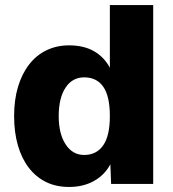

<svg xmlns="http://www.w3.org/2000/svg" viewBox="-20 -730 688 762"><path d="M254 12Q203 12 163 -7.5Q123 -27 94.5 -64Q66 -101 51 -153Q36 -205 36 -269Q36 -334 51.5 -385.5Q67 -437 95.5 -474Q124 -511 164.5 -530.5Q205 -550 254 -550Q313 -550 353.5 -526.5Q394 -503 416 -461V-710H588V0H421L418 -78Q395 -35 352.5 -11.5Q310 12 254 12ZM314 -115Q363 -115 389.5 -153Q416 -191 416 -269Q416 -348 390 -385.5Q364 -423 314 -423Q267 -423 240 -382Q213 -341 213 -269Q213 -199 240.5 -157Q268 -115 314 -115Z"/></svg>

Font: Geist ExtBd
Style: Regular
Weight: 400
Designer: Basement.studio, Andrés Briganti, Mateo Zaragoza
Foundry: Basement.studio, Vercel, Andrés Briganti, Guido Ferreyra, Mateo Zaragoza
Version: Version 1.401